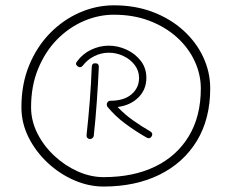

<svg xmlns="http://www.w3.org/2000/svg" viewBox="-20 -702 867 718"><path d="M271 -453.6Q259.3 -461.9 268.1 -472.2Q288.6 -500.5 320.6 -515.9Q352.5 -531.2 386.7 -531.2Q420.9 -531.2 453.1 -516.4Q485.4 -501.5 506.3 -474.6Q527.3 -447.8 527.3 -410.6Q527.3 -367.2 497.6 -337.6Q467.8 -308.1 419.9 -301.8Q445.8 -274.4 477.8 -251.7Q509.8 -229 542.5 -210.4Q553.2 -203.1 547.4 -192.4Q540 -181.2 529.3 -187Q489.3 -209.5 450.2 -238.3Q411.1 -267.1 381.8 -302.7Q379.4 -306.2 379.4 -310.5Q378.9 -315.9 382.8 -320.6Q386.7 -325.2 392.6 -325.2Q443.8 -325.2 471.9 -349.4Q500 -373.5 500 -410.6Q500 -437.5 483.9 -458.7Q467.8 -480 441.9 -492.4Q416 -504.9 386.7 -504.9Q358.4 -504.9 332.5 -491.9Q306.6 -479 289.6 -456.5Q280.8 -446.3 271 -453.6ZM337.4 -465.3Q349.6 -465.3 349.6 -451.7Q346.7 -388.2 342 -321.8Q337.4 -255.4 330.6 -193.8Q330.1 -189 325.4 -185.3Q320.8 -181.6 315.4 -182.1Q302.7 -184.1 303.7 -197.3Q310.5 -258.3 315.7 -324Q320.8 -389.6 323.2 -453.1Q324.2 -466.3 337.4 -465.3ZM60.1 -300.8Q60.1 -387.7 89.1 -458Q118.2 -528.3 167.5 -578.4Q216.8 -628.4 278.6 -655.3Q340.3 -682.1 405.8 -682.1Q485.8 -682.1 551.8 -657Q617.7 -631.8 665.8 -588.1Q713.9 -544.4 740 -488.5Q766.1 -432.6 766.1 -371.1Q766.1 -257.3 716.1 -175Q666 -92.8 576.2 -48.6Q486.3 -4.4 367.2 -4.4Q311.5 -4.4 257.1 -28.1Q202.6 -51.8 158.2 -93.3Q113.8 -134.8 86.9 -188.2Q60.1 -241.7 60.1 -300.8ZM96.2 -300.8Q96.2 -250 119.9 -203.1Q143.6 -156.2 183.1 -119.4Q222.7 -82.5 270.8 -61Q318.8 -39.6 367.2 -39.6Q479 -39.6 560.5 -79.3Q642.1 -119.1 686.5 -193.4Q731 -267.6 731 -371.1Q731 -423.8 708 -473.4Q685.1 -522.9 642.1 -562Q599.1 -601.1 539.3 -624Q479.5 -647 405.8 -647Q348.1 -647 292.7 -623Q237.3 -599.1 193.1 -554Q148.9 -508.8 122.6 -444.8Q96.2 -380.9 96.2 -300.8Z"/></svg>

Font: Mikhak-DS1-FD ExtraLight
Style: Regular
Weight: 200
Designer: Amin Abedi
Version: Version 3.2